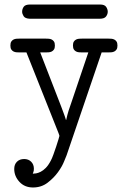

<svg xmlns="http://www.w3.org/2000/svg" viewBox="-20 -602 565 850"><path d="M78 -550Q78 -562 85 -572Q92 -582 113 -582H423Q443 -582 450 -571.5Q457 -561 457 -550Q457 -539 449.5 -529Q442 -519 421 -519H112Q91 -520 84.5 -530.5Q78 -541 78 -550ZM26 -400Q26 -412 30 -418Q34 -424 40 -427Q46 -430 53 -430.5Q60 -431 66 -431H183Q189 -431 196 -430.5Q203 -430 209 -427Q215 -424 219 -418Q223 -412 223 -400Q223 -389 219 -383Q215 -377 209 -374Q203 -371 196 -370.5Q189 -370 183 -370H158L251 -130Q256 -116 262 -100.5Q268 -85 272 -71H273Q278 -94 283.5 -111.5Q289 -129 299 -157L371 -370H343Q337 -370 330 -370.5Q323 -371 317 -374Q311 -377 307 -383Q303 -389 303 -401Q303 -412 307 -418Q311 -424 317 -427Q323 -430 330 -430.5Q337 -431 343 -431H460Q466 -431 473 -430.5Q480 -430 486 -427Q492 -424 496 -418Q500 -412 500 -400Q500 -389 496 -383Q492 -377 486 -374Q480 -371 473 -370.5Q466 -370 460 -370H430L275 85Q273 89 264 112Q255 135 236.5 160.5Q218 186 190.5 207Q163 228 126 228Q89 228 66 203Q43 178 43 146Q43 126 55 114Q67 102 87 102Q106 102 118 114Q130 126 130 145Q130 155 127.5 160.5Q125 166 125 167Q131 167 140 165.5Q149 164 160 158.5Q171 153 182.5 141.5Q194 130 205 109Q210 100 216.5 82Q223 64 229 46Q235 28 239 14.5Q243 1 243 0Q243 -1 242.5 -3Q242 -5 239 -13L97 -370H66Q60 -370 53 -370.5Q46 -371 40 -374Q34 -377 30 -383Q26 -389 26 -400Z"/></svg>

Font: CMU Typewriter Custom
Style: Regular
Weight: 500
Monospace: yes
Version: Version 0.7.0